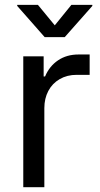

<svg xmlns="http://www.w3.org/2000/svg" viewBox="-20 -781 416 801"><path d="M77.1 -545.9H162.1V-461.9H168Q186 -504.9 222.2 -529.3Q258.3 -553.7 307.6 -553.7H354V-468.8H299.8Q259.8 -468.8 229 -450.9Q198.2 -433.1 181.6 -401.6Q165 -370.1 165 -330.1V0H77.1ZM208.5 -675.3 277.8 -760.7H365.2V-756.3L250 -626H166.5L51.8 -756.3V-760.7H138.2Z"/></svg>

Font: Inter RS Variable
Style: Regular
Weight: 400
Designer: Rasmus Andersson (customised by Maria Ramos and Noel Pretorius)
Foundry: rsms
Version: Version 3.001;Glyphs 3.2.3 (3260)